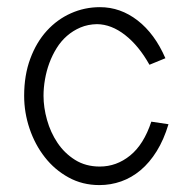

<svg xmlns="http://www.w3.org/2000/svg" viewBox="-20 -518 555 547"><path d="M460 -164.1Q446.8 -120.1 426.5 -87.4Q406.2 -54.7 380.6 -33.2Q355 -11.7 325.2 -1.2Q295.4 9.3 263.2 9.3Q214.8 9.3 175.3 -12.5Q135.7 -34.2 107.7 -70.1Q79.6 -106 64.2 -151.6Q48.8 -197.3 48.8 -245.1Q48.8 -303.7 66.2 -350.6Q83.5 -397.5 113.3 -430.2Q143.1 -462.9 182.1 -480.2Q221.2 -497.6 264.6 -497.6Q323.2 -497.6 372.1 -459.7Q420.9 -421.9 451.2 -352.1L405.8 -333.5Q375.5 -387.7 336.4 -418.2Q297.4 -448.7 256.3 -449.2Q230.5 -448.7 209.2 -439.7Q188 -430.7 170.9 -415.8Q153.8 -400.9 141.4 -380.9Q128.9 -360.8 120.6 -338.4Q112.3 -315.9 108.2 -292Q104 -268.1 104 -245.1Q104 -211.9 114 -176.3Q124 -140.6 143.8 -111.1Q163.6 -81.5 193.8 -62.5Q224.1 -43.5 264.2 -43.5Q312 -43.5 350.8 -75Q389.6 -106.4 411.1 -171.4Z"/></svg>

Font: SaysetthaMai
Style: Regular
Weight: 400
Designer: John M. Durdin
Foundry: Lao Script for Windows
Version: Version 1.101